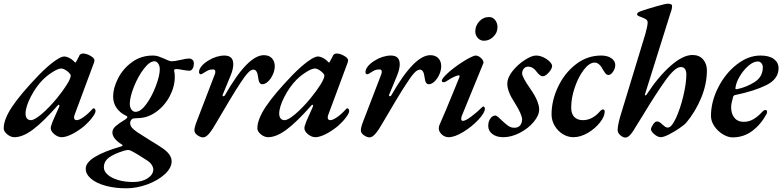

<svg xmlns="http://www.w3.org/2000/svg" viewBox="-38 -727 4225 1037"><path d="M-18 -34Q-18 -82 27 -150Q72 -218 171 -321Q217 -368 254 -395Q291 -422 309 -422Q319 -422 332.5 -416Q346 -410 358 -399Q367 -389 368 -389Q370 -389 371 -390Q372 -391 374 -395Q379 -405 384.5 -414.5Q390 -424 390 -426Q392 -431 397.5 -434.5Q403 -438 410 -438Q429 -438 450.5 -425.5Q472 -413 472 -402Q472 -393 469 -387L365 -107Q362 -100 362 -93Q362 -78 376 -78Q390 -78 414.5 -95.5Q439 -113 461 -138Q465 -142 467 -142Q472 -142 475 -138Q478 -134 478 -127Q478 -116 460.5 -92.5Q443 -69 418 -47Q384 -19 351 -2.5Q318 14 295 14Q275 14 255.5 -2Q236 -18 236 -35Q236 -45 242 -58Q241 -61 281 -149Q283 -155 283 -156Q283 -160 280.5 -161Q278 -162 275 -159Q194 -67 139 -26.5Q84 14 40 14Q20 14 1 -1.5Q-18 -17 -18 -34ZM270 -197Q304 -239 324 -271.5Q344 -304 344 -319Q344 -327 326 -342Q306 -357 293 -357Q277 -357 248.5 -339.5Q220 -322 195 -298Q157 -260 128.5 -205Q100 -150 100 -113Q100 -97 107.5 -87.5Q115 -78 129 -78Q148 -78 187 -111Q226 -144 270 -197Z M425 184Q425 119 619 63Q628 60 621 54Q569 22 569 -12Q569 -30 586.5 -45.5Q604 -61 639 -82Q650 -90 650 -95Q650 -99 641 -103Q611 -117 592 -143.5Q573 -170 573 -206Q573 -251 599.5 -303.5Q626 -356 675 -391.5Q724 -427 787 -427Q804 -427 816 -423Q828 -419 847 -411Q853 -408 867 -402Q881 -396 889 -396Q906 -396 940 -404Q968 -411 985 -411Q993 -411 1001 -404.5Q1009 -398 1009 -385Q1009 -367 1002 -356Q995 -345 985 -345Q977 -345 951 -349Q929 -354 914 -354Q899 -354 903 -342Q906 -332 906 -312Q906 -259 878.5 -207Q851 -155 804.5 -122Q758 -89 705 -89Q683 -89 675 -84Q665 -75 665 -63Q665 -49 674 -38Q683 -27 705 -12L771 30Q818 58 842 75Q889 108 889 144Q889 180 852 214Q815 248 757.5 269Q700 290 644 290Q583 290 533 276.5Q483 263 454 238.5Q425 214 425 184ZM825 -353Q825 -371 816.5 -383.5Q808 -396 796 -396Q770 -396 739 -355.5Q708 -315 686 -260Q664 -205 663 -168Q663 -147 672 -135Q681 -123 694 -123Q722 -123 752.5 -165Q783 -207 804 -263Q825 -319 825 -353ZM790 189Q790 177 781.5 163.5Q773 150 757 140Q738 127 712.5 111.5Q687 96 673 89Q663 83 653 83Q648 83 632 87Q577 104 550 124.5Q523 145 523 177Q523 198 543 216Q563 234 599 245Q635 256 682 256Q728 256 758.5 236.5Q789 217 790 189Z M1012 -23Q1012 -39 1024 -70L1122 -325Q1125 -333 1125 -339Q1125 -352 1113 -352Q1096 -352 1085 -346.5Q1074 -341 1057 -330Q1051 -326 1047 -326Q1038 -326 1037 -336Q1036 -352 1050.5 -369.5Q1065 -387 1089 -401Q1108 -413 1130.5 -420Q1153 -427 1174 -427Q1222 -427 1222 -380Q1222 -353 1206 -315L1165 -216Q1164 -215 1164 -212Q1164 -207 1169 -207Q1174 -207 1177 -213Q1300 -429 1387 -429Q1415 -429 1430.5 -412.5Q1446 -396 1446 -370Q1446 -347 1435.5 -324Q1425 -301 1409.5 -286.5Q1394 -272 1379 -272Q1369 -272 1363.5 -281.5Q1358 -291 1356 -311Q1351 -351 1331 -351Q1317 -351 1300 -332.5Q1283 -314 1258 -275Q1241 -250 1202 -185.5Q1163 -121 1132 -67Q1109 -26 1091.5 -5.5Q1074 15 1059 15Q1045 15 1028.5 3.5Q1012 -8 1012 -23Z M1352 -34Q1352 -82 1397 -150Q1442 -218 1541 -321Q1587 -368 1624 -395Q1661 -422 1679 -422Q1689 -422 1702.5 -416Q1716 -410 1728 -399Q1737 -389 1738 -389Q1740 -389 1741 -390Q1742 -391 1744 -395Q1749 -405 1754.5 -414.5Q1760 -424 1760 -426Q1762 -431 1767.5 -434.5Q1773 -438 1780 -438Q1799 -438 1820.5 -425.5Q1842 -413 1842 -402Q1842 -393 1839 -387L1735 -107Q1732 -100 1732 -93Q1732 -78 1746 -78Q1760 -78 1784.5 -95.5Q1809 -113 1831 -138Q1835 -142 1837 -142Q1842 -142 1845 -138Q1848 -134 1848 -127Q1848 -116 1830.5 -92.5Q1813 -69 1788 -47Q1754 -19 1721 -2.5Q1688 14 1665 14Q1645 14 1625.5 -2Q1606 -18 1606 -35Q1606 -45 1612 -58Q1611 -61 1651 -149Q1653 -155 1653 -156Q1653 -160 1650.5 -161Q1648 -162 1645 -159Q1564 -67 1509 -26.5Q1454 14 1410 14Q1390 14 1371 -1.5Q1352 -17 1352 -34ZM1640 -197Q1674 -239 1694 -271.5Q1714 -304 1714 -319Q1714 -327 1696 -342Q1676 -357 1663 -357Q1647 -357 1618.5 -339.5Q1590 -322 1565 -298Q1527 -260 1498.5 -205Q1470 -150 1470 -113Q1470 -97 1477.5 -87.5Q1485 -78 1499 -78Q1518 -78 1557 -111Q1596 -144 1640 -197Z M1911 -23Q1911 -39 1923 -70L2021 -325Q2024 -333 2024 -339Q2024 -352 2012 -352Q1995 -352 1984 -346.5Q1973 -341 1956 -330Q1950 -326 1946 -326Q1937 -326 1936 -336Q1935 -352 1949.5 -369.5Q1964 -387 1988 -401Q2007 -413 2029.5 -420Q2052 -427 2073 -427Q2121 -427 2121 -380Q2121 -353 2105 -315L2064 -216Q2063 -215 2063 -212Q2063 -207 2068 -207Q2073 -207 2076 -213Q2199 -429 2286 -429Q2314 -429 2329.5 -412.5Q2345 -396 2345 -370Q2345 -347 2334.5 -324Q2324 -301 2308.5 -286.5Q2293 -272 2278 -272Q2268 -272 2262.5 -281.5Q2257 -291 2255 -311Q2250 -351 2230 -351Q2216 -351 2199 -332.5Q2182 -314 2157 -275Q2140 -250 2101 -185.5Q2062 -121 2031 -67Q2008 -26 1990.5 -5.5Q1973 15 1958 15Q1944 15 1927.5 3.5Q1911 -8 1911 -23Z M2332 -33Q2332 -45 2336 -53Q2364 -115 2420 -253L2444 -312Q2446 -320 2440 -320Q2422 -320 2371 -287Q2364 -283 2360 -283Q2348 -283 2348 -290Q2348 -302 2377.5 -329.5Q2407 -357 2448 -384.5Q2489 -412 2521 -425Q2527 -427 2530 -427Q2547 -427 2562 -411.5Q2577 -396 2572 -384L2457 -103Q2453 -96 2453 -83Q2453 -79 2456 -76.5Q2459 -74 2462 -74Q2476 -74 2508 -98Q2540 -122 2567 -149Q2570 -152 2571 -152Q2575 -152 2578 -148.5Q2581 -145 2581 -141Q2581 -118 2546 -80.5Q2511 -43 2464.5 -14.5Q2418 14 2385 14Q2364 14 2348 -1Q2332 -16 2332 -33ZM2529 -557Q2529 -588 2550.5 -611.5Q2572 -635 2604 -635Q2624 -635 2636.5 -618.5Q2649 -602 2649 -580Q2649 -551 2627 -529Q2605 -507 2576 -507Q2556 -507 2542.5 -522Q2529 -537 2529 -557Z M2599 -47Q2599 -71 2610.5 -87Q2622 -103 2637 -103Q2643 -103 2653 -94.5Q2663 -86 2674 -75Q2693 -57 2707.5 -47Q2722 -37 2740 -37Q2760 -37 2770.5 -49Q2781 -61 2782 -81Q2782 -108 2742 -172Q2702 -232 2702 -274Q2702 -308 2730.5 -343.5Q2759 -379 2796.5 -403Q2834 -427 2857 -427Q2877 -427 2897 -417.5Q2917 -408 2930.5 -394.5Q2944 -381 2944 -371Q2944 -356 2926 -335.5Q2908 -315 2893 -315Q2879 -315 2860 -340Q2852 -352 2840 -359.5Q2828 -367 2815 -367Q2800 -367 2791 -356Q2782 -345 2782 -330Q2782 -311 2828 -245Q2874 -179 2874 -135Q2874 -104 2844.5 -68.5Q2815 -33 2769.5 -9.5Q2724 14 2680 14Q2644 14 2621.5 -3Q2599 -20 2599 -47Z M2941 -109Q2941 -184 2976 -258Q3011 -332 3072 -379.5Q3133 -427 3209 -427Q3243 -427 3264 -412.5Q3285 -398 3285 -376Q3285 -357 3273 -339.5Q3261 -322 3248 -322Q3240 -322 3234.5 -328Q3229 -334 3219 -350Q3199 -389 3174 -389Q3145 -389 3115.5 -350.5Q3086 -312 3066.5 -255Q3047 -198 3047 -146Q3047 -112 3064 -95Q3081 -78 3110 -78Q3160 -78 3200 -123Q3211 -136 3219 -136Q3223 -136 3225.5 -132.5Q3228 -129 3228 -124Q3228 -98 3202 -65Q3176 -32 3136.5 -9Q3097 14 3059 14Q3029 14 3002 -2.5Q2975 -19 2958 -47.5Q2941 -76 2941 -109Z M3298 -25Q3298 -48 3311 -95L3448 -545Q3460 -589 3460 -606Q3460 -617 3449.5 -623.5Q3439 -630 3422 -636Q3403 -642 3403 -649Q3403 -655 3407.5 -659Q3412 -663 3427 -668Q3452 -677 3504 -692Q3556 -707 3569 -707Q3592 -707 3592 -695Q3592 -683 3588.5 -672Q3585 -661 3584 -659L3446 -219L3445 -215Q3445 -212 3448 -212Q3452 -212 3455 -217Q3516 -311 3583 -370.5Q3650 -430 3702 -430Q3739 -430 3759.5 -406Q3780 -382 3780 -347Q3780 -272 3748.5 -197Q3717 -122 3669 -65Q3660 -54 3632.5 -35Q3605 -16 3575.5 -1Q3546 14 3531 14Q3515 14 3496.5 -1.5Q3478 -17 3478 -29Q3478 -38 3489 -54.5Q3500 -71 3510 -71Q3518 -71 3523 -68Q3528 -65 3532.5 -61Q3537 -57 3539 -55Q3549 -46 3555 -42Q3561 -38 3569 -38Q3589 -38 3612.5 -88.5Q3636 -139 3652.5 -208Q3669 -277 3669 -325Q3669 -344 3661.5 -354.5Q3654 -365 3639 -365Q3608 -365 3556 -292.5Q3504 -220 3431 -99L3403 -54Q3382 -17 3367.5 -0.5Q3353 16 3340 16Q3327 16 3312.5 3.5Q3298 -9 3298 -25Z M3802 -101Q3802 -177 3840.5 -253.5Q3879 -330 3941 -378.5Q4003 -427 4069 -427Q4117 -427 4142 -408Q4167 -389 4167 -359Q4167 -300 4101.5 -267.5Q4036 -235 3934 -214Q3925 -213 3922 -205Q3912 -172 3911 -151Q3910 -114 3928 -91.5Q3946 -69 3979 -69Q4007 -69 4031 -83Q4055 -97 4078 -122Q4088 -133 4096 -133Q4105 -133 4105 -123Q4105 -114 4102 -111Q4071 -54 4024.5 -19.5Q3978 15 3919 15Q3894 15 3866.5 -1.5Q3839 -18 3820.5 -45Q3802 -72 3802 -101ZM4082 -364Q4082 -376 4074.5 -385.5Q4067 -395 4055 -395Q4031 -395 4004 -371.5Q3977 -348 3957 -314Q3937 -280 3934 -251V-249Q3934 -245 3941 -245Q3994 -256 4038 -284Q4082 -312 4082 -364Z"/></svg>

Font: EB Garamond SemiBold
Style: Italic
Weight: 600
Italic angle: -17.2°
Designer: Georg Duffner and Octavio Pardo
Foundry: Georg Duffner
Version: Version 1.000